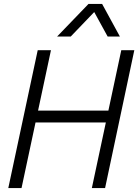

<svg xmlns="http://www.w3.org/2000/svg" viewBox="-20 -952 700 972"><path d="M445 0 594 -698H660L512 0ZM22 0 171 -698H238L89 0ZM147 -332 160 -392H541L528 -332ZM269 -767 428 -932H497L587 -767H525L457 -891L338 -767Z"/></svg>

Font: Azeret Mono Thin ExtraLight
Style: Italic
Weight: 250
Italic angle: -12°
Version: Version 1.002